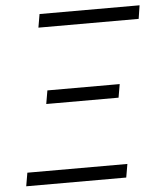

<svg xmlns="http://www.w3.org/2000/svg" viewBox="-53 -781 705 828"><g transform="rotate(-5 300.0 -367.5)"><path d="M573 -677H139L149 -735H582ZM144 -346 154 -404H467L457 -346ZM27 0 37 -58H470L460 0Z"/></g></svg>

Font: Iosevka Curly Light Extended
Style: Italic
Weight: 300
Width: 7
Italic angle: -9°
Monospace: yes
Designer: Belleve Invis
Foundry: Belleve Invis
Version: Version 11.1.0; ttfautohint (v1.8.3)